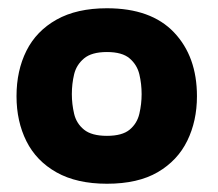

<svg xmlns="http://www.w3.org/2000/svg" viewBox="-20 -435 527 465"><path d="M239 10Q166 10 117 -17.5Q68 -45 44 -93Q20 -141 20 -202Q20 -264 44 -312Q68 -360 117 -387.5Q166 -415 239 -415Q346 -415 401.5 -356.5Q457 -298 457 -202Q457 -142 433.5 -94Q410 -46 362 -18Q314 10 239 10ZM239 -106Q276 -106 294 -121Q312 -136 317.5 -159.5Q323 -183 323 -207Q323 -232 317.5 -255Q312 -278 294 -293.5Q276 -309 239 -309Q202 -309 183.5 -293.5Q165 -278 159.5 -255Q154 -232 154 -207Q154 -183 159.5 -159.5Q165 -136 183.5 -121Q202 -106 239 -106Z"/></svg>

Font: Darker Grotesque Light Black
Style: Regular
Weight: 900
Version: Version 1.000;gftools[0.9.28]